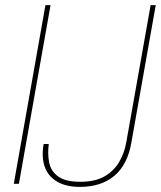

<svg xmlns="http://www.w3.org/2000/svg" viewBox="-20 -720 630 752"><path d="M34 0 158 -700H178L54 0ZM293 12Q238 12 203 -9Q168 -30 155 -67.5Q142 -105 151 -156H171Q166 -118 172.5 -84Q179 -50 207.5 -29Q236 -8 295 -8Q352 -8 389 -29Q426 -50 447 -86Q468 -122 475 -165L570 -700H590L495 -164Q480 -75 428 -31.5Q376 12 293 12Z"/></svg>

Font: DM Sans 18pt Thin
Style: Italic
Weight: 250
Italic angle: -10°
Designer: Colophon Foundry, Jonny Pinhorn
Foundry: Colophon Foundry
Version: Version 4.004;gftools[0.9.30]